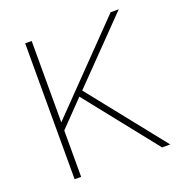

<svg xmlns="http://www.w3.org/2000/svg" viewBox="-122 -777 851 887"><g transform="rotate(-20 304.0 -334.0)"><path d="M526 0 247 -351 128 -228V0H96V-668H128V-268L516 -668H556L269 -373L566 0Z"/></g></svg>

Font: Celebes Thin
Style: Regular
Weight: 250
Designer: Anugrah Pasau
Foundry: Lafontype
Version: Version 1.000; ttfautohint (v1.8.4)